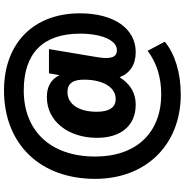

<svg xmlns="http://www.w3.org/2000/svg" viewBox="-1 -849 940 978"><g transform="rotate(-90 469.0 -360.0)"><path d="M476.6 90.8C588.9 90.8 684.6 60.1 745.6 9.3L699.2 -78.1C639.2 -32.7 565.4 -8.8 477.5 -8.8C282.2 -8.8 160.6 -135.3 160.6 -345.2C160.6 -570.8 290 -709 497.1 -709C685.5 -709 786.6 -612.3 786.6 -421.9C786.6 -310.1 751.5 -234.4 703.1 -234.4C674.8 -234.4 662.6 -251 662.6 -289.6C662.6 -305.2 665 -327.1 669.9 -353.5L708 -580.6H584.5L575.2 -527.3C552.7 -571.3 516.1 -591.3 462.9 -591.3C341.8 -591.3 255.9 -483.4 255.9 -335.9C255.9 -214.4 317.4 -138.7 425.3 -138.7C482.4 -138.7 530.3 -165.5 564.5 -220.7C585 -167.5 629.4 -138.7 692.9 -138.7C812 -138.7 890.1 -249 890.1 -422.9C890.1 -660.2 736.8 -809.6 497.1 -809.6C226.1 -809.6 46.9 -627.4 46.9 -345.2C46.9 -85 221.7 90.8 476.6 90.8ZM453.1 -240.7C410.2 -240.7 388.7 -274.9 388.7 -337.4C388.7 -428.7 427.7 -486.3 488.8 -486.3C533.2 -486.3 552.2 -459 552.2 -402.3C552.2 -304.7 513.7 -240.7 453.1 -240.7Z"/></g></svg>

Font: Winston
Style: Bold
Weight: 700
Designer: Vernon Adams, Kim Jin-seong, David Berlow, Cristiano Sobral
Foundry: The Winston Project Authors
Version: Version 3.004